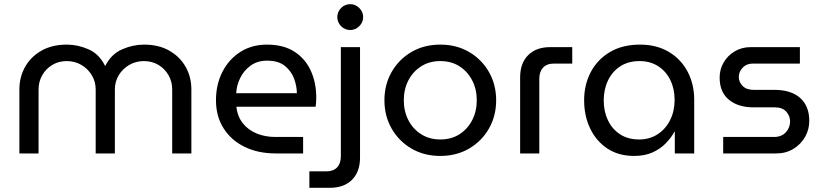

<svg xmlns="http://www.w3.org/2000/svg" viewBox="-20 -736 3950 921"><path d="M73 0V-307Q73 -366 100 -414.5Q127 -463 178 -492.5Q229 -522 301 -522Q353 -522 404.5 -499.5Q456 -477 484 -420H485Q514 -477 566 -499.5Q618 -522 671 -522Q742 -522 793 -492.5Q844 -463 871 -414.5Q898 -366 898 -307V0H806V-307Q806 -345 788 -376Q770 -407 739.5 -425Q709 -443 670 -443Q632 -443 600 -424.5Q568 -406 549.5 -375Q531 -344 531 -307V0H439V-307Q439 -344 420.5 -375Q402 -406 370.5 -424.5Q339 -443 300 -443Q262 -443 231.5 -425Q201 -407 183 -376Q165 -345 165 -307V0Z M1303 0Q1218 0 1153.5 -31.5Q1089 -63 1052.5 -120.5Q1016 -178 1016 -255Q1016 -331 1047 -391.5Q1078 -452 1133 -487Q1188 -522 1261 -522Q1340 -522 1392.5 -488Q1445 -454 1471 -396.5Q1497 -339 1497 -268Q1497 -244 1494 -224H1114Q1119 -177 1145 -144.5Q1171 -112 1211.5 -95.5Q1252 -79 1301 -79H1434V0ZM1113 -289H1404Q1404 -322 1391 -358Q1378 -394 1347 -419.5Q1316 -445 1261 -445Q1215 -445 1182.5 -421.5Q1150 -398 1132.5 -362.5Q1115 -327 1113 -289Z M1464 165V86H1545Q1579 86 1597 67Q1615 48 1615 14V-510H1707V20Q1707 88 1668.5 126.5Q1630 165 1561 165ZM1660 -592Q1634 -592 1616 -610.5Q1598 -629 1598 -654Q1598 -679 1616 -697.5Q1634 -716 1660 -716Q1685 -716 1703.5 -697.5Q1722 -679 1722 -654Q1722 -629 1703.5 -610.5Q1685 -592 1660 -592Z M2092 12Q2014 12 1953.5 -23.5Q1893 -59 1858.5 -119.5Q1824 -180 1824 -255Q1824 -330 1858.5 -390.5Q1893 -451 1953.5 -486.5Q2014 -522 2092 -522Q2170 -522 2230.5 -486.5Q2291 -451 2325.5 -390.5Q2360 -330 2360 -255Q2360 -180 2325.5 -119.5Q2291 -59 2230.5 -23.5Q2170 12 2092 12ZM2092 -67Q2145 -67 2184 -92Q2223 -117 2245 -159.5Q2267 -202 2267 -255Q2267 -308 2245 -350.5Q2223 -393 2184 -418Q2145 -443 2092 -443Q2040 -443 2000.5 -418Q1961 -393 1939 -350.5Q1917 -308 1917 -255Q1917 -202 1939 -159.5Q1961 -117 2000.5 -92Q2040 -67 2092 -67Z M2475 0V-365Q2475 -433 2513.5 -471.5Q2552 -510 2620 -510H2725V-431H2637Q2603 -431 2585 -411.5Q2567 -392 2567 -359V0Z M3022 12Q2947 12 2893.5 -23.5Q2840 -59 2811 -119.5Q2782 -180 2782 -255Q2782 -330 2814 -390.5Q2846 -451 2906 -486.5Q2966 -522 3050 -522Q3130 -522 3188.5 -487Q3247 -452 3278.5 -392Q3310 -332 3310 -258V0H3217V-104H3215Q3200 -76 3174 -49Q3148 -22 3110.5 -5Q3073 12 3022 12ZM3046 -67Q3096 -67 3134.5 -92Q3173 -117 3194.5 -160Q3216 -203 3216 -257Q3216 -310 3195.5 -352Q3175 -394 3137 -418.5Q3099 -443 3048 -443Q2994 -443 2955.5 -418Q2917 -393 2896.5 -350Q2876 -307 2876 -254Q2876 -202 2896 -159.5Q2916 -117 2954 -92Q2992 -67 3046 -67Z M3449 0V-79H3693Q3729 -79 3749.5 -101.5Q3770 -124 3770 -153Q3770 -180 3751.5 -200.5Q3733 -221 3698 -221H3595Q3521 -221 3476.5 -257.5Q3432 -294 3432 -364Q3432 -403 3451 -436Q3470 -469 3504 -489.5Q3538 -510 3582 -510H3817V-431H3591Q3561 -431 3542.5 -411.5Q3524 -392 3524 -367Q3524 -342 3542.5 -323.5Q3561 -305 3595 -305H3693Q3775 -305 3818.5 -266Q3862 -227 3862 -156Q3862 -115 3842 -79.5Q3822 -44 3786 -22Q3750 0 3704 0Z"/></svg>

Font: MuseoModerno
Style: Regular
Weight: 400
Designer: Pablo Cosgaya, Héctor Gatti, Marcela Romero, and the Authors of The MuseoModerno Project.
Foundry: Omnibus-Type Team
Version: Version 1.001